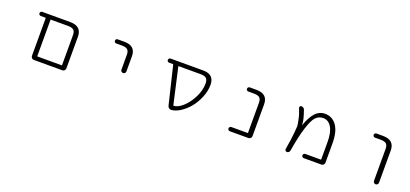

<svg xmlns="http://www.w3.org/2000/svg" viewBox="19 -1335 4463 2092"><g transform="rotate(20 2250.0 -289.0)"><path d="M381.8 -21.5H365.2Q351.6 -21.5 341.3 -31.7Q331.1 -42 331.1 -56.6V-492.2Q331.1 -497.1 326.2 -497.1H273.4Q262.7 -497.1 255.9 -503.9Q249 -510.7 249 -521Q249 -531.2 255.9 -538.1Q262.7 -544.9 273.4 -544.9H596.7Q729.5 -544.9 730.5 -424.8V-56.6Q730.5 -42 720.2 -31.7Q710 -21.5 695.3 -21.5ZM673.8 -420.9Q673.8 -461.9 654.8 -479.5Q635.7 -497.1 588.9 -497.1H390.6Q386.7 -497.1 386.7 -492.2V-74.2Q386.7 -70.3 390.6 -70.3H669.9Q673.8 -70.3 673.8 -74.2Z M1147.5 -497.1Q1137.7 -497.1 1130.9 -503.9Q1124 -510.7 1124 -521Q1124 -531.2 1130.9 -538.1Q1137.7 -544.9 1147.5 -544.9H1224.6Q1356.4 -544.9 1356.4 -424.8V-248Q1356.4 -236.3 1348.1 -228Q1339.8 -219.7 1327.6 -219.7Q1315.4 -219.7 1307.1 -228Q1298.8 -236.3 1298.8 -248V-420.9Q1298.8 -461.9 1279.8 -479.5Q1260.7 -497.1 1214.8 -497.1Z M1873 -497.1Q1868.2 -497.1 1869.1 -493.2L1962.9 -77.1Q1963.9 -73.2 1968.8 -73.2Q2012.7 -73.2 2070.3 -123Q2127.9 -173.8 2169.9 -255.9Q2211.9 -337.9 2211.9 -418.9Q2211.9 -461.9 2192.4 -479.5Q2172.9 -497.1 2126 -497.1ZM2267.6 -424.8Q2267.6 -351.6 2236.8 -277.3Q2206.1 -203.1 2160.2 -147.9Q2114.3 -92.8 2056.6 -56.6Q2003.9 -24.4 1957 -21.5Q1956.1 -21.5 1955.1 -21.5Q1941.4 -21.5 1930.7 -30.3Q1918 -40 1915 -55.7L1809.6 -493.2Q1808.6 -497.1 1804.7 -497.1H1761.7Q1751 -497.1 1744.1 -503.9Q1737.3 -510.7 1737.3 -521Q1737.3 -531.2 1744.1 -538.1Q1751 -544.9 1761.7 -544.9H2135.7Q2136.7 -544.9 2137.7 -544.9Q2267.6 -544.9 2267.6 -424.8Z M2830.1 -420.9Q2830.1 -461.9 2811.5 -479.5Q2793 -497.1 2746.1 -497.1H2679.7Q2668.9 -497.1 2662.1 -503.9Q2655.3 -510.7 2655.3 -521Q2655.3 -531.2 2662.1 -538.1Q2668.9 -544.9 2679.7 -544.9H2755.9Q2888.7 -544.9 2888.7 -424.8V-56.6Q2888.7 -42 2878.4 -31.7Q2868.2 -21.5 2853.5 -21.5H2637.7Q2627.9 -21.5 2620.6 -28.8Q2613.3 -36.1 2613.3 -45.9Q2613.3 -55.7 2620.6 -63Q2627.9 -70.3 2637.7 -70.3H2826.2Q2830.1 -70.3 2830.1 -74.2Z M3495.1 -21.5Q3485.4 -21.5 3478 -28.8Q3470.7 -36.1 3470.7 -45.9Q3470.7 -55.7 3478 -63Q3485.4 -70.3 3495.1 -70.3H3673.8Q3678.7 -70.3 3678.7 -74.2V-275.4Q3678.7 -386.7 3643.1 -445.8Q3607.4 -504.9 3546.9 -504.9Q3496.1 -504.9 3460.9 -468.3Q3425.8 -431.6 3392.6 -325.2Q3360.4 -226.6 3331.1 -48.8Q3329.1 -37.1 3319.8 -29.3Q3310.5 -21.5 3298.8 -21.5Q3288.1 -21.5 3281.2 -29.8Q3274.4 -38.1 3276.4 -48.8Q3289.1 -127.9 3293.9 -161.1Q3299.8 -199.2 3304.7 -254.9Q3309.6 -305.7 3309.6 -323.2Q3309.6 -339.8 3299.8 -386.7Q3291 -430.7 3283.2 -455.1Q3276.4 -473.6 3259.8 -518.6Q3258.8 -522.5 3258.8 -525.4Q3258.8 -531.2 3261.7 -536.1Q3267.6 -544.9 3278.3 -544.9Q3291 -544.9 3301.8 -537.6Q3312.5 -530.3 3316.4 -518.6Q3335.9 -462.9 3344.7 -426.8Q3353.5 -393.6 3354.5 -355.5Q3354.5 -355.5 3355 -355.5Q3355.5 -355.5 3356.4 -355.5Q3391.6 -454.1 3435.5 -502.9Q3483.4 -555.7 3550.8 -555.7Q3633.8 -555.7 3684.1 -485.8Q3734.4 -416 3734.4 -278.3V-56.6Q3734.4 -42 3724.1 -31.7Q3713.9 -21.5 3699.2 -21.5Z M4148.4 -497.1Q4137.7 -497.1 4130.9 -503.9Q4124 -510.7 4124 -521Q4124 -531.2 4130.9 -538.1Q4137.7 -544.9 4148.4 -544.9H4224.6Q4356.4 -544.9 4357.4 -424.8V-50.8Q4357.4 -39.1 4348.6 -30.3Q4339.8 -21.5 4328.1 -21.5Q4316.4 -21.5 4307.6 -30.3Q4298.8 -39.1 4298.8 -50.8V-420.9Q4298.8 -461.9 4279.8 -479.5Q4260.7 -497.1 4214.8 -497.1Z"/></g></svg>

Font: Rounded-L Mgen+ 1mn light
Style: Regular
Weight: 200
Designer: [Source Han Sans]
Ryoko NISHIZUKA  (kana & ideographs); Paul D. Hunt (Latin, Greek & Cyrillic); Wenlong ZHANG  (bopomofo
Version: Version 1.059.20150602